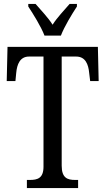

<svg xmlns="http://www.w3.org/2000/svg" viewBox="-20 -951 534 971"><path d="M205 -771H288C305 -816 344 -880 369 -918V-931H332C304 -898 270 -864 246 -826C222 -864 188 -898 160 -931H123V-918C148 -880 188 -816 205 -771ZM116 0H375V-41H360C322 -41 292 -50 292 -113V-665H365C412 -665 427 -626 431 -582L436 -541H479L475 -714H18L14 -541H58L62 -582C66 -626 81 -665 127 -665H200V-108C200 -49 169 -41 131 -41H116Z"/></svg>

Font: Noto Serif Sinhala ExtraCondensed
Style: Regular
Weight: 400
Width: 2
Designer: Jelle Bosma - Monotype Design Team
Foundry: Monotype Imaging Inc.
Version: Version 2.007